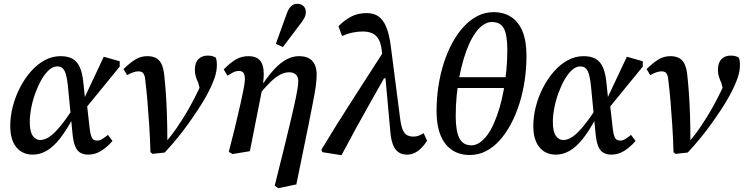

<svg xmlns="http://www.w3.org/2000/svg" viewBox="-20 -802 3922 1012"><path d="M153 13Q98 13 66 -26Q34 -65 34 -139Q34 -189 47.5 -241Q61 -293 85.5 -340.5Q110 -388 143 -425.5Q176 -463 215.5 -484.5Q255 -506 299 -506Q338 -506 362.5 -492Q387 -478 400.5 -448Q414 -418 419 -370L428 -284L436 -272L452 -131Q456 -93 464 -77Q472 -61 491 -61Q506 -61 519.5 -69.5Q533 -78 549 -91L573 -59Q543 -25 512 -6Q481 13 445 13Q421 13 403.5 3Q386 -7 376 -31.5Q366 -56 362 -99L338 -348Q332 -406 320 -429Q308 -452 282 -452Q259 -452 237.5 -432.5Q216 -413 198 -381Q180 -349 166 -310.5Q152 -272 144.5 -232.5Q137 -193 137 -160Q137 -109 152.5 -86.5Q168 -64 192 -64Q216 -64 242 -82Q268 -100 300.5 -140Q333 -180 374 -244L385 -177H363Q327 -110 293 -68Q259 -26 224.5 -6.5Q190 13 153 13ZM424 -222 417 -269 527 -503 611 -479V-451Z M773 0Q771 -73 766.5 -141.5Q762 -210 757 -269.5Q752 -329 746 -376Q745 -395 740.5 -406Q736 -417 729 -421.5Q722 -426 710 -426Q697 -426 682.5 -421Q668 -416 650 -406L631 -438Q665 -471 693.5 -488.5Q722 -506 757 -506Q783 -506 801.5 -496.5Q820 -487 830.5 -466Q841 -445 845 -412Q850 -369 854 -313Q858 -257 860 -193.5Q862 -130 862 -64L864 -65Q889 -95 910.5 -126.5Q932 -158 951.5 -189.5Q971 -221 988.5 -253.5Q1006 -286 1022 -319Q1031 -336 1037 -352.5Q1043 -369 1048 -384L1038 -316L1025 -365Q1018 -380 1012.5 -397Q1007 -414 1007 -433Q1007 -471 1025.5 -490Q1044 -509 1075 -509Q1091 -509 1101.5 -505.5Q1112 -502 1118 -498Q1120 -492 1121.5 -483Q1123 -474 1123 -461Q1124 -428 1110 -388.5Q1096 -349 1069 -299Q1051 -266 1026.5 -228.5Q1002 -191 973.5 -151Q945 -111 913 -72Q881 -33 848 2L784 9Z M1186 -2Q1203 -67 1214.5 -114.5Q1226 -162 1234.5 -198.5Q1243 -235 1250 -266Q1257 -297 1263 -328Q1269 -357 1270.5 -379.5Q1272 -402 1265 -415Q1258 -428 1240 -428Q1224 -428 1211 -421.5Q1198 -415 1179 -403L1159 -436Q1193 -471 1223 -488.5Q1253 -506 1290 -506Q1326 -506 1345.5 -488.5Q1365 -471 1369 -434Q1373 -397 1363 -338L1297 -5L1205 10ZM1428 177 1483 -45Q1505 -135 1518.5 -192.5Q1532 -250 1539 -284.5Q1546 -319 1549 -339Q1552 -359 1552 -375Q1552 -397 1539.5 -409Q1527 -421 1504 -421Q1481 -421 1457.5 -409Q1434 -397 1408 -372Q1382 -347 1350 -309L1345 -365H1369Q1399 -409 1429.5 -441Q1460 -473 1491.5 -489.5Q1523 -506 1556 -506Q1588 -506 1608.5 -494.5Q1629 -483 1639 -461.5Q1649 -440 1649 -409Q1649 -396 1648 -381.5Q1647 -367 1644.5 -348Q1642 -329 1637 -301.5Q1632 -274 1624 -234Q1616 -194 1605 -138L1542 170L1446 190ZM1434 -571Q1448 -611 1462.5 -650Q1477 -689 1491 -729Q1497 -747 1505.5 -759Q1514 -771 1524 -776.5Q1534 -782 1546 -782Q1567 -782 1579.5 -770Q1592 -758 1592 -739Q1592 -723 1584.5 -708Q1577 -693 1561 -673Q1539 -643 1516 -613.5Q1493 -584 1471 -554Z M1679 0 1674 -13Q1756 -149 1840 -279Q1924 -409 2008 -540L2023 -389H2004Q1965 -320 1928 -254.5Q1891 -189 1854.5 -122.5Q1818 -56 1780 16ZM2125 13Q2099 13 2080.5 0.5Q2062 -12 2052 -37.5Q2042 -63 2038 -100L2007 -444L2001 -456L1993 -530Q1989 -573 1975 -596Q1961 -619 1940 -627.5Q1919 -636 1892 -636Q1865 -636 1837 -630Q1809 -624 1783 -612L1764 -664Q1797 -697 1832 -715Q1867 -733 1913 -733Q1950 -733 1975 -715.5Q2000 -698 2016 -659.5Q2032 -621 2040 -557L2090 -170Q2095 -135 2103.5 -116Q2112 -97 2126 -89.5Q2140 -82 2159 -82Q2173 -82 2187 -87Q2201 -92 2213 -100L2231 -60Q2217 -38 2200.5 -21.5Q2184 -5 2165.5 4Q2147 13 2125 13Z M2456 15Q2401 15 2361.5 -12Q2322 -39 2301.5 -90.5Q2281 -142 2281 -216Q2281 -282 2290.5 -345.5Q2300 -409 2318.5 -467.5Q2337 -526 2363.5 -575Q2390 -624 2423.5 -660.5Q2457 -697 2496.5 -717.5Q2536 -738 2581 -738Q2636 -738 2675 -712Q2714 -686 2734.5 -635.5Q2755 -585 2755 -508Q2755 -442 2745.5 -378Q2736 -314 2717.5 -255.5Q2699 -197 2672.5 -147.5Q2646 -98 2613 -61.5Q2580 -25 2540.5 -5Q2501 15 2456 15ZM2465 -36Q2487 -36 2508.5 -50.5Q2530 -65 2549 -91Q2568 -117 2584 -153.5Q2600 -190 2613 -234Q2626 -278 2635 -328Q2644 -378 2649 -431Q2654 -484 2654 -539Q2654 -619 2635.5 -652.5Q2617 -686 2572 -686Q2550 -686 2528.5 -672Q2507 -658 2488 -632Q2469 -606 2453 -570.5Q2437 -535 2424 -491.5Q2411 -448 2401.5 -399Q2392 -350 2387 -297Q2382 -244 2382 -190Q2382 -112 2401 -74Q2420 -36 2465 -36ZM2351 -338V-395H2681V-338Z M2910 13Q2855 13 2823 -26Q2791 -65 2791 -139Q2791 -189 2804.5 -241Q2818 -293 2842.5 -340.5Q2867 -388 2900 -425.5Q2933 -463 2972.5 -484.5Q3012 -506 3056 -506Q3095 -506 3119.5 -492Q3144 -478 3157.5 -448Q3171 -418 3176 -370L3185 -284L3193 -272L3209 -131Q3213 -93 3221 -77Q3229 -61 3248 -61Q3263 -61 3276.5 -69.5Q3290 -78 3306 -91L3330 -59Q3300 -25 3269 -6Q3238 13 3202 13Q3178 13 3160.5 3Q3143 -7 3133 -31.5Q3123 -56 3119 -99L3095 -348Q3089 -406 3077 -429Q3065 -452 3039 -452Q3016 -452 2994.5 -432.5Q2973 -413 2955 -381Q2937 -349 2923 -310.5Q2909 -272 2901.5 -232.5Q2894 -193 2894 -160Q2894 -109 2909.5 -86.5Q2925 -64 2949 -64Q2973 -64 2999 -82Q3025 -100 3057.5 -140Q3090 -180 3131 -244L3142 -177H3120Q3084 -110 3050 -68Q3016 -26 2981.5 -6.5Q2947 13 2910 13ZM3181 -222 3174 -269 3284 -503 3368 -479V-451Z M3530 0Q3528 -73 3523.5 -141.5Q3519 -210 3514 -269.5Q3509 -329 3503 -376Q3502 -395 3497.5 -406Q3493 -417 3486 -421.5Q3479 -426 3467 -426Q3454 -426 3439.5 -421Q3425 -416 3407 -406L3388 -438Q3422 -471 3450.5 -488.5Q3479 -506 3514 -506Q3540 -506 3558.5 -496.5Q3577 -487 3587.5 -466Q3598 -445 3602 -412Q3607 -369 3611 -313Q3615 -257 3617 -193.5Q3619 -130 3619 -64L3621 -65Q3646 -95 3667.5 -126.5Q3689 -158 3708.5 -189.5Q3728 -221 3745.5 -253.5Q3763 -286 3779 -319Q3788 -336 3794 -352.5Q3800 -369 3805 -384L3795 -316L3782 -365Q3775 -380 3769.5 -397Q3764 -414 3764 -433Q3764 -471 3782.5 -490Q3801 -509 3832 -509Q3848 -509 3858.5 -505.5Q3869 -502 3875 -498Q3877 -492 3878.5 -483Q3880 -474 3880 -461Q3881 -428 3867 -388.5Q3853 -349 3826 -299Q3808 -266 3783.5 -228.5Q3759 -191 3730.5 -151Q3702 -111 3670 -72Q3638 -33 3605 2L3541 9Z"/></svg>

Font: Source Serif 4 Medium
Style: Italic
Weight: 500
Italic angle: -12°
Designer: Frank Grießhammer
Foundry: Adobe Systems Incorporated
Version: Version 4.004;hotconv 1.0.116;makeotfexe 2.5.65601